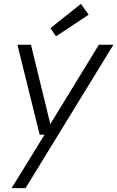

<svg xmlns="http://www.w3.org/2000/svg" viewBox="-20 -752 606 992"><path d="M40 220 210 -56H185L70 -521H140L240 -111L491 -521H566L112 220ZM269 -564 241 -607 398 -732 438 -676Z"/></svg>

Font: DM Sans 10pt Light
Style: Italic
Weight: 300
Italic angle: -10°
Version: Version 4.004;gftools[0.9.30]